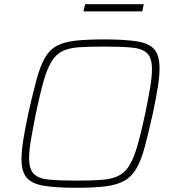

<svg xmlns="http://www.w3.org/2000/svg" viewBox="-20 -883 826 911"><path d="M345 8Q246 8 188.5 -1.5Q131 -11 106.5 -40Q82 -69 82 -127Q82 -165 90.5 -219Q99 -273 114 -344Q136 -441 153.5 -505.5Q171 -570 193 -608.5Q215 -647 249.5 -665.5Q284 -684 338 -690Q392 -696 474 -696Q574 -696 631.5 -686.5Q689 -677 713 -648Q737 -619 737 -559Q737 -520 728.5 -467.5Q720 -415 705 -344Q684 -250 667 -186.5Q650 -123 627.5 -84Q605 -45 570.5 -25.5Q536 -6 481.5 1Q427 8 345 8ZM342 -26Q413 -26 461 -29.5Q509 -33 540.5 -48Q572 -63 593 -96.5Q614 -130 631.5 -190Q649 -250 669 -344Q684 -417 692.5 -468Q701 -519 701 -555Q701 -607 679 -629.5Q657 -652 608 -657Q559 -662 477 -662Q405 -662 357 -659Q309 -656 277.5 -641Q246 -626 225 -592Q204 -558 187 -498.5Q170 -439 150 -344Q141 -296 133.5 -257Q126 -218 122 -187.5Q118 -157 118 -133Q118 -81 140 -58.5Q162 -36 211 -31Q260 -26 342 -26ZM376 -829 384 -863H662L655 -829Z"/></svg>

Font: Saira SemiExpanded Thin
Style: Italic
Weight: 250
Width: 6
Italic angle: -12°
Designer: Hector Gatti with collaboration of the Omnibus-Type team
Foundry: Omnibus-Type
Version: Version 1.101